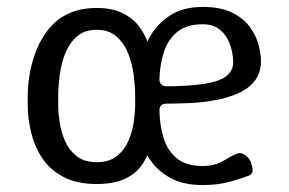

<svg xmlns="http://www.w3.org/2000/svg" viewBox="-20 -527 833 554"><path d="M259 4Q201 4 162 -17Q123 -38 101 -72Q79 -106 69.5 -146Q60 -186 60 -225V-250Q60 -281 66 -315.5Q72 -350 85.5 -383.5Q99 -417 121.5 -444.5Q144 -472 178 -488Q212 -504 259 -504Q305 -504 336 -488Q367 -472 385.5 -445Q404 -418 413 -384.5Q422 -351 425 -316.5Q428 -282 428 -250V-225Q428 -194 425 -161.5Q422 -129 413 -99.5Q404 -70 386 -46.5Q368 -23 337 -9.5Q306 4 259 4ZM259 -59Q295 -59 317 -76.5Q339 -94 350.5 -120.5Q362 -147 366 -175Q370 -203 370 -225V-250Q370 -276 366 -308.5Q362 -341 350.5 -371Q339 -401 317 -421Q295 -441 259 -441Q223 -441 201 -421Q179 -401 167.5 -371Q156 -341 152 -308.5Q148 -276 148 -250V-225Q148 -203 152 -175Q156 -147 167.5 -120.5Q179 -94 201 -76.5Q223 -59 259 -59ZM565 7Q508 7 470 -14.5Q432 -36 410 -70.5Q388 -105 379 -145.5Q370 -186 370 -225V-250Q370 -289 379.5 -333.5Q389 -378 410.5 -417.5Q432 -457 470 -482Q508 -507 565 -507Q617 -507 650 -490.5Q683 -474 701 -449Q719 -424 726 -398Q733 -372 733 -352Q733 -316 714.5 -293Q696 -270 665.5 -257Q635 -244 598.5 -237.5Q562 -231 525.5 -229.5Q489 -228 460 -228Q450 -228 445 -222.5Q440 -217 440 -208Q441 -164 452.5 -127.5Q464 -91 491 -69.5Q518 -48 565 -48Q600 -48 625.5 -63.5Q651 -79 665 -84Q674 -87 682.5 -82.5Q691 -78 697.5 -70Q704 -62 706 -52Q711 -34 707.5 -28.5Q704 -23 700 -21Q683 -14 646.5 -3.5Q610 7 565 7ZM461 -278Q569 -279 611.5 -295.5Q654 -312 653 -350Q652 -376 643 -400.5Q634 -425 615 -441Q596 -457 565 -457Q518 -457 491 -434.5Q464 -412 452.5 -376Q441 -340 440 -298Q440 -289 445.5 -283.5Q451 -278 461 -278Z"/></svg>

Font: Winky Sans Light
Style: Regular
Weight: 300
Designer: Simon Atzbach
Foundry: typofactur
Version: Version 1.205